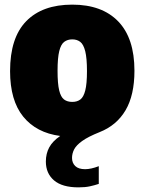

<svg xmlns="http://www.w3.org/2000/svg" viewBox="-20 -579 624 829"><path d="M319 230Q248.5 230 213.2 199.8Q178 169.5 178 118.5Q178 84.5 192.5 57.5Q207 30.5 240 8Q137 -5.5 80.2 -75.5Q23.5 -145.5 23.5 -272Q23.5 -416 93.2 -487.5Q163 -559 292 -559Q420.5 -559 490.5 -486.5Q560.5 -414 560.5 -273.5Q560.5 -168 522 -102.8Q483.5 -37.5 410 -8.5Q360 11.5 334.5 30Q309 48.5 300 66.2Q291 84 291 103Q291 124.5 305 138Q319 151.5 347.5 151.5Q373 151.5 406.5 138.5V215Q388.5 221 368 225.5Q347.5 230 319 230ZM292 -139Q313 -139 327 -149.5Q341 -160 348.2 -188.8Q355.5 -217.5 355.5 -272Q355.5 -328 348 -357.8Q340.5 -387.5 326.5 -398.2Q312.5 -409 292 -409Q271.5 -409 257.2 -398.2Q243 -387.5 235.8 -358.2Q228.5 -329 228.5 -273.5Q228.5 -218 235.5 -189Q242.5 -160 256.5 -149.5Q270.5 -139 292 -139Z"/></svg>

Font: Encode Sans SemiCondensed SemiCondensed Black
Style: Regular
Weight: 900
Width: 4
Designer: Multiple Designers
Foundry: Impallari Type
Version: Version 3.000; ttfautohint (v1.8.3) -l 8 -r 50 -G 200 -x 14 